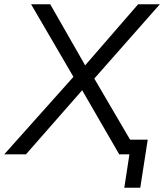

<svg xmlns="http://www.w3.org/2000/svg" viewBox="-49 -725 771 902"><path d="M-29 0 296 -364 97 -705H187L351 -418L600 -705H702L394 -356L562 -69H645L610 157H535L559 0H511L337 -301L73 0Z"/></svg>

Font: Nunito Sans
Style: Italic
Weight: 400
Italic angle: -9°
Designer: Vernon Adams
Foundry: Vernon Adams
Version: Version 3.006; ttfautohint (v1.8.3)